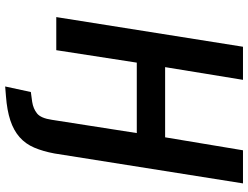

<svg xmlns="http://www.w3.org/2000/svg" viewBox="-126 -618 938 725"><g transform="rotate(90 342.5 -256.0)"><path d="M307 193 328 96 365 91Q391 87 409 72.5Q427 58 433 16L483 -304H217L170 0H45L157 -705H282L234 -411H499L548 -705H673L560 7Q552 50 538 83Q524 116 498.5 138.5Q473 161 435 173.5Q397 186 344 190Z"/></g></svg>

Font: Nunito Sans 7pt Condensed
Style: Bold Italic
Weight: 700
Width: 3
Italic angle: -9°
Designer: Vernon Adams
Foundry: Vernon Adams
Version: Version 3.101;gftools[0.9.27]